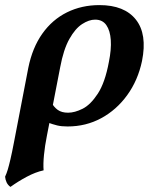

<svg xmlns="http://www.w3.org/2000/svg" viewBox="-72 -487 604 753"><path d="M-31 246Q-41 239 -46 228.5Q-51 218 -52 206Q-46 193 -41.5 178Q-37 163 -31 137.5Q-25 112 -17 70L39 -221Q55 -300 94 -355Q133 -410 190.5 -438.5Q248 -467 318 -467Q416 -467 461 -410Q506 -353 485 -248Q469 -172 427 -114Q385 -56 325 -23.5Q265 9 193 9Q169 9 152.5 5Q136 1 114 -7L127 -89Q139 -67 154.5 -56Q170 -45 195 -45Q221 -45 252 -60.5Q283 -76 311.5 -119.5Q340 -163 355 -244Q365 -293 362.5 -330Q360 -367 345 -388.5Q330 -410 301 -410Q277 -410 250 -392.5Q223 -375 200 -334Q177 -293 164 -223L112 45Q104 85 100.5 120.5Q97 156 99 181Q67 188 32.5 206.5Q-2 225 -31 246Z"/></svg>

Font: Vollkorn SemiBold
Style: Italic
Weight: 600
Italic angle: -11°
Designer: Friedrich Althausen
Foundry: Friedrich Althausen
Version: Version 5.000